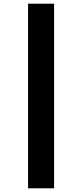

<svg xmlns="http://www.w3.org/2000/svg" viewBox="-20 -791 447 1040"><path d="M273 229V-771H132V229Z"/></svg>

Font: Noto Sans Display Condensed Black
Style: Regular
Weight: 900
Width: 3
Designer: Monotype Design team
Foundry: Monotype Imaging Inc.
Version: 1.000